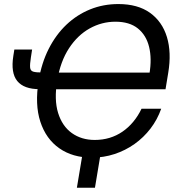

<svg xmlns="http://www.w3.org/2000/svg" viewBox="-20 -757 879 934"><path d="M426.3 9.8Q333.5 9.8 268.6 -35.6Q203.6 -81.1 176.3 -164.8Q148.9 -248.5 168 -364.7Q182.1 -450.7 217 -519.5Q252 -588.4 303.2 -637Q354.5 -685.5 418.5 -711.4Q482.4 -737.3 555.7 -737.3Q649.9 -737.3 709.5 -694.8Q769 -652.3 792 -576.9Q814.9 -501.5 798.3 -402.3L785.2 -322.8H231.4L244.6 -403.8H735.4L707 -398.4Q719.2 -471.7 705.3 -528.8Q691.4 -585.9 650.6 -618.7Q609.9 -651.4 541.5 -651.4Q475.1 -651.4 416.3 -618.7Q357.4 -585.9 315.7 -522.2Q273.9 -458.5 258.3 -365.2Q242.7 -272 262.7 -207.5Q282.7 -143.1 329.6 -109.6Q376.5 -76.2 440.9 -76.2Q479 -76.2 512.9 -86.4Q546.9 -96.7 575.7 -116.5Q604.5 -136.2 627.9 -164.3Q651.4 -192.4 668.5 -228H764.2Q745.6 -175.3 712.2 -131.6Q678.7 -87.9 634.3 -56.4Q589.8 -24.9 537.1 -7.6Q484.4 9.8 426.3 9.8ZM49.8 -516.1H136.2L130.4 -478.5Q125 -444.3 126.5 -428.5Q127.9 -412.6 141.8 -408.4Q155.8 -404.3 187 -404.3H208.5L194.8 -323.2H172.9Q96.2 -323.2 64 -362.8Q31.7 -402.3 44.9 -485.4ZM354 156.2 385.3 -31.2H473.1L441.9 156.2Z"/></svg>

Font: Inter Variable
Style: Italic
Weight: 400
Italic angle: -9.39999°
Designer: Rasmus Andersson
Foundry: rsms
Version: Version 4.001;git-9221beed3